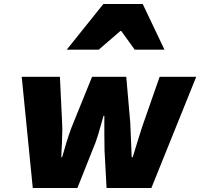

<svg xmlns="http://www.w3.org/2000/svg" viewBox="-20 -935 996 955"><path d="M88 -553H278L289 -324Q290 -312 290 -290Q290 -266 288 -218Q287 -202 286 -186Q285 -170 285 -153H289L299 -187Q323 -272 345 -324L438 -553H608L628 -324L631 -251L635 -153H640L669 -247Q688 -308 694 -324L774 -553H956L733 0H510L500 -186Q499 -214 499 -269V-359H495Q479 -301 467.5 -263Q456 -225 439 -186L365 0H143ZM494 -915H690L798 -688H650L583 -781H579L471 -688H312Z"/></svg>

Font: Nebula Sans Black
Style: Regular
Weight: 900
Italic angle: -9°
Designer: Paul D. Hunt for Adobe (as Source Sans)
Foundry: Nebula Entertainment & Broadcasting LLC
Version: Version 1.010